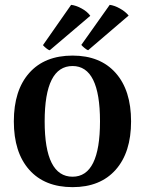

<svg xmlns="http://www.w3.org/2000/svg" viewBox="-20 -757 597 791"><path d="M37 -257Q37 -385 100.5 -456.5Q164 -528 279 -528Q393 -528 456.5 -456.5Q520 -385 520 -257Q520 -129 456.5 -57.5Q393 14 279 14Q164 14 100.5 -57.5Q37 -129 37 -257ZM392 -257Q392 -485 279 -485Q164 -485 164 -257Q164 -29 279 -29Q392 -29 392 -257ZM185 -550Q179 -551 170 -558.5Q161 -566 157 -571L273 -737Q292 -735 315.5 -722.5Q339 -710 352 -692ZM343 -550Q337 -552 328 -559.5Q319 -567 315 -572L432 -737Q450 -735 473 -722.5Q496 -710 510 -693Z"/></svg>

Font: Arima Madurai ExtraBold
Style: Regular
Weight: 800
Designer: Joana Correia and Natanael Gama
Foundry: NDISCOVER
Version: Version 1.019